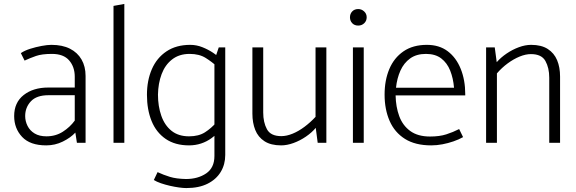

<svg xmlns="http://www.w3.org/2000/svg" viewBox="-20 -726 2930 976"><path d="M108 -136Q108 -180 137 -211Q166 -242 226 -242H360V-113Q336 -80 299.5 -56.5Q263 -33 216 -33Q180 -33 156 -47.5Q132 -62 120 -86Q108 -110 108 -136ZM105 -418Q133 -431 163 -441.5Q193 -452 244 -452Q303 -452 331.5 -419Q360 -386 360 -336V-281H225Q149 -281 100.5 -243Q52 -205 52 -136Q52 -73 92.5 -30Q133 13 215 13Q260 13 299.5 -6.5Q339 -26 363 -52L371 0H415V-340Q415 -388 394.5 -423.5Q374 -459 335.5 -478.5Q297 -498 241 -498Q221 -498 191.5 -492.5Q162 -487 133.5 -478Q105 -469 86 -456Z M612 0V-706L557 -696V0Z M1125 -485H1092L1070 -420V67Q1070 127 1028 155.5Q986 184 925 184Q876 183 843.5 173Q811 163 781 149L762 189Q776 198 798 205.5Q820 213 844 218.5Q868 224 890 227Q912 230 927 230Q991 230 1035 208Q1079 186 1102 148Q1125 110 1125 62ZM1080 -104Q1054 -74 1022 -53.5Q990 -33 941 -33Q887 -33 852 -61Q817 -89 800 -137.5Q783 -186 783 -245Q784 -302 801.5 -349Q819 -396 855 -424Q891 -452 944 -452Q993 -452 1025.5 -431.5Q1058 -411 1083 -388L1103 -424Q1088 -441 1063.5 -457.5Q1039 -474 1009 -486Q979 -498 947 -498Q876 -498 826.5 -465Q777 -432 752 -374.5Q727 -317 727 -244Q727 -169 750.5 -111Q774 -53 822 -20Q870 13 941 13Q973 13 1002 3.5Q1031 -6 1055.5 -24Q1080 -42 1100 -65Z M1584 -485V-132Q1558 -104 1528 -81.5Q1498 -59 1467.5 -46.5Q1437 -34 1410 -34Q1356 -34 1337 -69Q1318 -104 1318 -154V-485H1263V-148Q1263 -102 1277.5 -65.5Q1292 -29 1324.5 -8Q1357 13 1409 13Q1439 13 1472 1Q1505 -11 1535 -31.5Q1565 -52 1585 -76L1595 0H1639V-485Z M1829 0V-485H1774V0ZM1801 -596Q1819 -596 1831.5 -608Q1844 -620 1844 -638Q1844 -656 1831 -668Q1818 -680 1801 -680Q1782 -680 1770.5 -668Q1759 -656 1759 -638Q1759 -620 1770.5 -608Q1782 -596 1801 -596Z M2345 -241V-247Q2345 -319 2322 -376Q2299 -433 2256 -465.5Q2213 -498 2150 -498Q2079 -498 2031 -465Q1983 -432 1959 -375Q1935 -318 1935 -245Q1935 -170 1960.5 -111.5Q1986 -53 2038.5 -20Q2091 13 2172 13Q2200 13 2229 7.5Q2258 2 2285.5 -7.5Q2313 -17 2334 -29L2314 -70Q2283 -54 2248.5 -43Q2214 -32 2166 -32Q2104 -32 2065.5 -60Q2027 -88 2009.5 -135.5Q1992 -183 1991 -241ZM1993 -280Q1998 -328 2015.5 -367Q2033 -406 2065 -429Q2097 -452 2145 -452Q2193 -452 2223 -429Q2253 -406 2268.5 -367Q2284 -328 2288 -280Z M2506 0V-353Q2531 -382 2561 -404Q2591 -426 2621.5 -438.5Q2652 -451 2679 -451Q2733 -451 2752.5 -416Q2772 -381 2772 -331V0H2827V-337Q2827 -384 2812 -420Q2797 -456 2764.5 -477Q2732 -498 2680 -498Q2650 -498 2617.5 -486Q2585 -474 2555.5 -454Q2526 -434 2505 -410L2495 -485H2451V0Z"/></svg>

Font: Catamaran ExtraLight
Style: Regular
Weight: 250
Designer: Pria Ravichandran
Version: Version 2.000